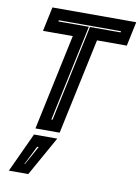

<svg xmlns="http://www.w3.org/2000/svg" viewBox="-102 -768 805 1101"><g transform="rotate(10 300.0 -217.5)"><path d="M136.5 0 255.5 -558.5H82L112 -700H600L570 -558.5H396.5L277.5 0ZM217.5 -66H224.5L343.5 -627H521.5L523 -634H161L159.5 -627H337ZM28.5 265 134.5 36H270L141.5 265ZM109.5 212H112.5L173.5 102H164.5Z"/></g></svg>

Font: Tourney ExtraBold
Style: Italic
Weight: 800
Italic angle: -12°
Version: Version 1.015